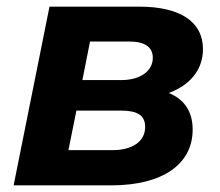

<svg xmlns="http://www.w3.org/2000/svg" viewBox="-20 -558 662 578"><path d="M488 -278C553 -302 591 -349 591 -410C591 -493 522 -538 399 -538H129L21 0H315C470 0 560 -64 560 -168C560 -222 535 -259 488 -278ZM251 -433H369C415 -433 440 -417 440 -384C440 -344 402 -317 346 -317H228ZM318 -106H186L210 -225H346C394 -225 417 -210 417 -176C417 -133 380 -106 318 -106Z"/></svg>

Font: AWKNG-Font
Style: Bold Italic
Weight: 700
Italic angle: -11.3°
Designer: Awakening Church
Foundry: Awakening Church
Version: Version 1.700;PS 001.700;hotconv 1.0.88;makeotf.lib2.5.64775